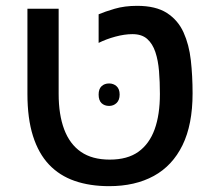

<svg xmlns="http://www.w3.org/2000/svg" viewBox="-20 -625 729 658"><path d="M354 13Q288 13 236 -5Q184 -23 148 -61Q112 -99 93 -159Q74 -219 74 -303V-595H181V-303Q181 -232 200 -181.5Q219 -131 257.5 -104.5Q296 -78 356 -78Q417 -78 454.5 -105Q492 -132 510 -182Q528 -232 528 -303Q528 -344 525 -381Q522 -418 512.5 -446.5Q503 -475 484.5 -491.5Q466 -508 434 -508Q407 -508 375.5 -499.5Q344 -491 318 -478V-576Q339 -585 373 -595Q407 -605 450 -605Q514 -605 552 -580.5Q590 -556 609 -514Q628 -472 634 -418.5Q640 -365 640 -305Q640 -198 605.5 -127.5Q571 -57 507 -22Q443 13 354 13ZM318 -301Q318 -320 328 -329.5Q338 -339 354 -339Q369 -339 379.5 -329.5Q390 -320 390 -301Q390 -282 379.5 -272Q369 -262 354 -262Q338 -262 328 -271.5Q318 -281 318 -301Z"/></svg>

Font: Noto Sans Hebrew Medium
Style: Regular
Weight: 500
Designer: Monotype Design Team
Foundry: Monotype Imaging Inc.
Version: Version 2.003